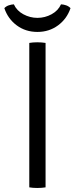

<svg xmlns="http://www.w3.org/2000/svg" viewBox="-36 -886 353 908"><path d="M102.5 -683Q110 -684.5 120 -685.2Q130 -686 140 -686Q151 -686 161.2 -685.2Q171.5 -684.5 179.5 -683V0Q171.5 1.5 161.2 2.2Q151 3 140 3Q130 3 120 2.2Q110 1.5 102.5 0ZM297.5 -847.5Q280.5 -797 238.5 -766Q196.5 -735 141 -735Q85 -735 43.2 -766Q1.5 -797 -15.5 -847.5Q-7 -856.5 5.5 -860.8Q18 -865 29.5 -865.5Q43 -835.5 74.5 -818.5Q106 -801.5 141 -801.5Q176.5 -801.5 207.8 -818.5Q239 -835.5 252.5 -865.5Q264.5 -865 276.8 -860.8Q289 -856.5 297.5 -847.5Z"/></svg>

Font: Signika Light Light
Style: Regular
Weight: 300
Version: Version 2.001